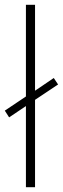

<svg xmlns="http://www.w3.org/2000/svg" viewBox="-23 -780 262 800"><path d="M85 0H123V-364L219 -428L201 -455L123 -402V-760H85V-378L-3 -319L15 -291L85 -338Z"/></svg>

Font: Noto Sans SemiCondensed ExtraLight
Style: Regular
Weight: 200
Width: 4
Designer: Monotype Design Team
Foundry: Monotype Imaging Inc.
Version: Version 2.013